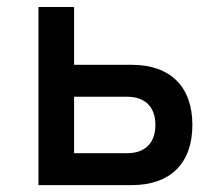

<svg xmlns="http://www.w3.org/2000/svg" viewBox="-20 -538 626 558"><path d="M91.8 0H363.3C475.1 0 539.1 -63.5 539.1 -174.8C539.1 -286.1 475.1 -349.6 363.3 -349.6H195.3V-517.6H91.8ZM195.3 -92.8V-256.8H349.6C401.9 -256.8 431.6 -227.1 431.6 -174.8C431.6 -122.6 401.9 -92.8 349.6 -92.8Z"/></svg>

Font: Cascadia Code PL
Style: Regular
Weight: 400
Monospace: yes
Designer: Aaron Bell
Foundry: Saja Typeworks
Version: Version 2404.023